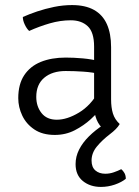

<svg xmlns="http://www.w3.org/2000/svg" viewBox="-20 -520 548 757"><path d="M52 -133Q52 -188 75.5 -223.5Q99 -259 141 -276Q183 -293 239 -293Q270.5 -293 306.8 -289.8Q343 -286.5 375 -278V-228Q345 -235 309.2 -237.5Q273.5 -240 239 -240Q186 -240 154.5 -213.5Q123 -187 123 -138Q123 -100.5 143.8 -74.2Q164.5 -48 204 -48Q244.5 -48 291.2 -76Q338 -104 370 -161L382 -95Q365 -75 337.8 -50Q310.5 -25 274.8 -6.5Q239 12 196 12Q147.5 12 115.5 -9.5Q83.5 -31 67.8 -64.2Q52 -97.5 52 -133ZM391 -8Q371 -24 361 -48.2Q351 -72.5 351 -103V-336Q351 -393 326 -416.5Q301 -440 259 -440Q218 -440 176.5 -428Q135 -416 95 -398Q85.5 -406.5 77.8 -422.8Q70 -439 70 -453Q94.5 -464 126.2 -474.8Q158 -485.5 193.5 -492.8Q229 -500 264 -500Q316.5 -500 350.8 -480.8Q385 -461.5 401.5 -424.5Q418 -387.5 418 -334V-128Q418 -96 425.2 -72.5Q432.5 -49 452 -31ZM458 147Q465.5 153 470.8 162.5Q476 172 476 185Q459.5 198.5 432.8 207.8Q406 217 378 217Q335.5 217 306.8 193.8Q278 170.5 278 127Q278 97 292 69.5Q306 42 330.8 17.5Q355.5 -7 388 -28L452 -31Q446 -20.5 436 -10.5Q426 -0.5 414 8.5Q382 33 361.5 58.2Q341 83.5 341 113Q341 139 356 152Q371 165 395 165Q412.5 165 429 159.2Q445.5 153.5 458 147Z"/></svg>

Font: Signika Negative Light Light
Style: Regular
Weight: 300
Version: Version 2.001